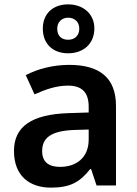

<svg xmlns="http://www.w3.org/2000/svg" viewBox="-20 -849 628 879"><path d="M292 -605C360 -605 412 -647 412 -719C412 -787 359 -829 292 -829C223 -829 176 -787 176 -718C176 -647 223 -605 292 -605ZM292 -667C260 -667 242 -686 242 -718C242 -749 264 -768 292 -768C321 -768 343 -749 343 -718C343 -686 322 -667 292 -667ZM297 -552C222 -552 151 -533 98 -505L138 -417C187 -439 237 -457 291 -457C351 -457 386 -430 386 -361V-334L292 -331C125 -325 44 -270 44 -158C44 -43 116 10 213 10C303 10 346 -16 393 -75H397L422 0H511V-364C511 -492 437 -552 297 -552ZM320 -254 386 -256V-210C386 -127 329 -85 255 -85C206 -85 173 -105 173 -157C173 -215 209 -250 320 -254Z"/></svg>

Font: Noto Sans Bengali SemiBold
Style: Regular
Weight: 600
Designer: Jelle Bosma - Monotype Design Team
Foundry: Monotype Imaging Inc.
Version: Version 2.003